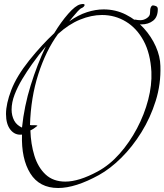

<svg xmlns="http://www.w3.org/2000/svg" viewBox="-20 -778 822 960"><path d="M271 162Q177 162 131.5 89Q86 16 90 -105Q55 -101 32.5 -129Q10 -157 10 -208Q10 -259 36.5 -328Q63 -397 126 -476Q159 -517 190 -550.5Q221 -584 251 -612Q285 -668 321 -709Q357 -750 381 -756Q386 -757 389 -757.5Q392 -758 394 -758Q403 -758 403 -753Q403 -749 398.5 -744.5Q394 -740 389 -738Q382 -736 369 -722Q356 -708 344 -693Q332 -678 326 -671Q371 -703 414.5 -717Q458 -731 498 -731Q558 -731 609.5 -705Q661 -679 699 -637Q737 -595 759 -545.5Q781 -496 782 -448Q785 -358 758.5 -273.5Q732 -189 687 -116.5Q642 -44 586.5 11Q531 66 475 97Q357 162 271 162ZM307 130Q340 130 380.5 117.5Q421 105 469 79Q528 47 578 -9.5Q628 -66 665 -136Q702 -206 721 -279.5Q740 -353 737 -419Q732 -511 698 -574Q664 -637 609.5 -670Q555 -703 490 -703Q437 -703 380.5 -680Q324 -657 270 -608Q209 -524 171.5 -407Q134 -290 130 -153Q133 -152 136.5 -152Q140 -152 144 -152H155Q170 -152 166 -148Q148 -133 132 -126Q134 -58 152 0.5Q170 59 208 94.5Q246 130 307 130ZM90 -140Q101 -247 133.5 -351.5Q166 -456 209 -546Q192 -526 174.5 -503.5Q157 -481 140 -457Q115 -422 91.5 -383Q68 -344 53 -305Q38 -266 38 -230Q38 -200 51 -175Q58 -162 68.5 -153.5Q79 -145 90 -140ZM687 -656Q672 -656 662 -659Q652 -662 647 -664Q645 -665 645 -668Q645 -672 648.5 -676.5Q652 -681 656 -680Q670 -677 682 -677Q699 -677 714.5 -687.5Q730 -698 730 -712Q730 -734 734.5 -742.5Q739 -751 745 -751Q750 -751 759.5 -747.5Q769 -744 769 -732Q769 -693 745.5 -674.5Q722 -656 687 -656Z"/></svg>

Font: Inspiration
Style: Regular
Weight: 400
Designer: Robert E. Leuschke
Foundry: Robert E. Leuschke
Version: Version 2.010; ttfautohint (v1.8.3)